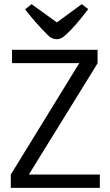

<svg xmlns="http://www.w3.org/2000/svg" viewBox="-20 -905 528 925"><path d="M450 -600 119 -64H461V0H32V-64L362 -601H38V-665H450ZM374 -885 405 -861Q343 -779 298 -738Q275 -716 254 -716Q230 -716 210 -736Q150 -796 101 -860L132 -885L254 -797Z"/></svg>

Font: BreeCF
Style: Light
Weight: 300
Designer: Veronika Burian, Jos Scaglione
Foundry: TypeTogether
Version: Version 0.0.2